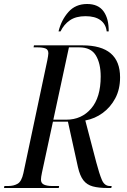

<svg xmlns="http://www.w3.org/2000/svg" viewBox="-44 -941 637 961"><path d="M-24 0 -22 -10H-3Q25 -10 44.5 -21.5Q64 -33 73 -74L193 -640Q195 -651 196.5 -660Q198 -669 198 -674Q198 -693 183.5 -698.5Q169 -704 144 -704H124L126 -714H369Q557 -714 557 -554Q557 -494 533 -449Q509 -404 470 -375.5Q431 -347 383 -338L438 -128Q453 -71 466 -40.5Q479 -10 506 -10H515L513 0H496Q450 0 420.5 -8Q391 -16 373.5 -38.5Q356 -61 346 -105L296 -332H221L166 -77Q161 -53 161 -42Q161 -24 176 -17Q191 -10 218 -10H252L250 0ZM288 -342Q364 -342 412 -397.5Q460 -453 460 -558Q460 -624 435.5 -664Q411 -704 353 -704H301L223 -342ZM249 -784Q263 -841 298.5 -881Q334 -921 392 -921Q448 -921 474.5 -884Q501 -847 500 -784H490Q486 -820 459 -840Q432 -860 384 -860Q336 -860 306 -839.5Q276 -819 259 -784Z"/></svg>

Font: Noto Serif Display Condensed
Style: Italic
Weight: 400
Width: 3
Italic angle: -12°
Designer: Monotype Design Team
Foundry: Monotype Imaging Inc.
Version: Version 2.009